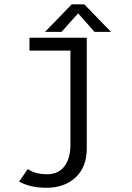

<svg xmlns="http://www.w3.org/2000/svg" viewBox="-20 -674 610 886"><path d="M492 -527H416L340.5 -612.5L264 -527H188L311 -654H369ZM380.5 -500V10Q380.5 97 328.8 144.8Q277 192.5 195 192.5Q149.5 192.5 116 183Q82.5 173.5 68.5 163.5L108.5 105.5Q118 114.5 141.2 122.2Q164.5 130 197 130Q249.5 130 277.2 93.5Q305 57 305 -6V-440.5H116V-500Z"/></svg>

Font: League Mono Narrow Light
Style: Regular
Weight: 300
Width: 3
Designer: Tyler Finck
Foundry: The League of Moveable Type / Tyler Finck
Version: Version 2.210